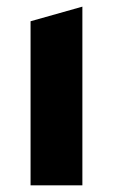

<svg xmlns="http://www.w3.org/2000/svg" viewBox="-20 -558 341 578"><path d="M72 0H228V-538L72 -494Z"/></svg>

Font: Talent SemiBold
Style: Bold
Weight: 700
Designer: Mike Powis
Version: Version 1.001;hotconv 1.0.109;makeotfexe 2.5.65596